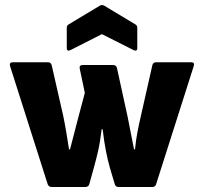

<svg xmlns="http://www.w3.org/2000/svg" viewBox="-20 -745 813 765"><path d="M186 0Q174 0 170 -11L20 -482Q16 -497 32 -497H171Q183 -497 186 -485L232 -283Q239 -249 244.5 -216Q250 -183 255 -150H259Q267 -182 275.5 -213.5Q284 -245 292 -277L318 -375L298 -470Q294 -486 310 -486H430Q443 -486 446 -474L488 -282Q495 -249 501 -216Q507 -183 514 -150H518Q521 -184 527.5 -218Q534 -252 542 -286L587 -485Q590 -497 602 -497H741Q757 -497 752 -482L602 -11Q599 0 587 0H452Q440 0 437 -12L418 -76Q409 -108 402 -143.5Q395 -179 389 -230H385Q379 -179 371 -144Q363 -109 354 -77L336 -12Q333 0 320 0ZM262 -546Q246 -538 246 -554V-634Q246 -644 254 -648L377 -722Q386 -728 396 -722L519 -648Q527 -644 527 -634V-554Q527 -538 511 -546L386 -609Z"/></svg>

Font: Sofia Sans Black
Style: Regular
Weight: 900
Designer: Botio Nikoltchev, Ani Petrova
Foundry: lettersoup
Version: Version 4.100; ttfautohint (v1.8.3)